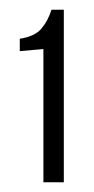

<svg xmlns="http://www.w3.org/2000/svg" viewBox="-20 -611 194 395"><path d="M69.3 -236V-510.1L20.7 -505.8V-531.3Q51.3 -535.9 65 -551.9Q78.7 -567.9 85.9 -591H111.3V-236Z"/></svg>

Font: Alumni Sans SC Thin
Style: Regular
Weight: 100
Designer: Robert E. Leuschke
Foundry: Robert E. Leuschke
Version: Version 1.018